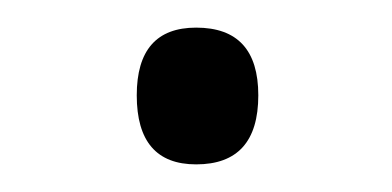

<svg xmlns="http://www.w3.org/2000/svg" viewBox="-20 -108 284 139"><path d="M79 -39Q79 -88 122 -88Q167 -88 167 -39Q167 11 122 11Q79 11 79 -39Z"/></svg>

Font: Noto Sans Arabic UI Lt
Style: Regular
Weight: 300
Designer: Monotype Design Team, Nadine Chahine and Nizar Qandah
Foundry: Monotype Imaging Inc.
Version: Version 2.010; ttfautohint (v1.8.4.7-5d5b)